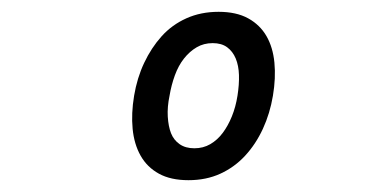

<svg xmlns="http://www.w3.org/2000/svg" viewBox="-20 -760 640 325"><path d="M299 -455Q269 -455 249 -466Q229 -477 218 -496.5Q207 -516 204.5 -542Q202 -568 207 -598Q212 -628 224 -653.5Q236 -679 253.5 -698.5Q271 -718 295.5 -729Q320 -740 350 -740Q380 -740 400 -729Q420 -718 431 -699Q442 -680 444.5 -654Q447 -628 442 -598Q437 -568 425 -542Q413 -516 395 -496.5Q377 -477 353 -466Q329 -455 299 -455ZM309 -509Q324 -509 336 -516Q348 -523 357 -535Q366 -547 372.5 -563Q379 -579 382 -598Q385 -617 384.5 -633Q384 -649 379 -661Q374 -673 364.5 -680Q355 -687 340 -687Q325 -687 313 -680Q301 -673 291.5 -661Q282 -649 276 -632.5Q270 -616 267 -598Q263 -579 264 -562.5Q265 -546 269.5 -534.5Q274 -523 284 -516Q294 -509 309 -509Z"/></svg>

Font: Maple Mono Normal NL
Style: Italic
Weight: 400
Italic angle: -10°
Monospace: yes
Designer: subframe7536
Version: Version 7.000